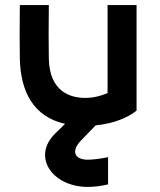

<svg xmlns="http://www.w3.org/2000/svg" viewBox="-20 -480 630 755"><path d="M517 -45 516 -46H517V-460H403V-114C375 -102 346 -95 315 -95C257 -95 175 -119 172 -249C171 -302 171 -377 172 -460H58C57 -377 57 -302 58 -249C61 -120 111 -21 236 7L198 44C103 136 186 255 325 255C348 255 376 252 405 245V138C372 145 341 148 325 148C273 148 258 114 299 72L356 13C429 6 485 -19 517 -45Z"/></svg>

Font: KT Kiyosuna Sans Bold
Style: Regular
Weight: 700
Designer: [Zen Kaku Gothic] Yoshimichi Ohira
Version: Version 1.010;Glyphs 3.1.2 (3151)